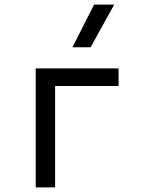

<svg xmlns="http://www.w3.org/2000/svg" viewBox="-20 -815 626 835"><path d="M135.3 0H219.7V-440.9H495.6V-517.6H135.3ZM294.9 -609.4H374L476.6 -794.9H389.2Z"/></svg>

Font: Cascadia Mono PL SemiLight
Style: Regular
Weight: 350
Monospace: yes
Designer: Aaron Bell
Foundry: Saja Typeworks
Version: Version 2404.023